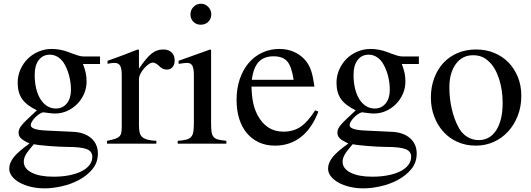

<svg xmlns="http://www.w3.org/2000/svg" viewBox="-20 -782 2891 1045"><path d="M431.6 -433.6Q442.4 -405.3 446.8 -384.3Q451.2 -363.3 451.2 -337.9Q451.2 -302.7 437.5 -271.5Q423.8 -240.2 400.4 -216.3Q377 -192.4 345.7 -178.2Q314.5 -164.1 278.3 -164.1Q273.4 -164.1 262.2 -165Q251 -166 236.3 -168L214.8 -170.9Q203.1 -168 191.4 -159.7Q179.7 -151.4 169.9 -141.1Q160.2 -130.9 153.8 -120.1Q147.5 -109.4 147.5 -100.6Q147.5 -87.9 168.5 -80.6Q189.5 -73.2 235.4 -71.3L378.9 -64.5Q440.4 -61.5 476.6 -29.8Q512.7 2 512.7 53.7Q512.7 102.5 483.4 138.2Q454.1 173.8 410.2 197.3Q366.2 220.7 315.9 231.9Q265.6 243.2 223.6 243.2Q183.6 243.2 148.4 234.9Q113.3 226.6 86.9 211.9Q60.5 197.3 45.4 177.7Q30.3 158.2 30.3 135.7Q30.3 104.5 55.2 73.2Q80.1 42 140.6 -1Q105.5 -17.6 93.3 -29.8Q81.1 -42 81.1 -60.5Q81.1 -77.1 93.3 -94.2Q105.5 -111.3 132.8 -136.7L180.7 -181.6Q124 -209 100.1 -243.7Q76.2 -278.3 76.2 -331.1Q76.2 -369.1 90.8 -402.8Q105.5 -436.5 130.4 -461.4Q155.3 -486.3 189.5 -501Q223.6 -515.6 261.7 -515.6Q306.6 -515.6 351.6 -499L377 -489.3Q393.6 -483.4 407.7 -479Q421.9 -474.6 438.5 -474.6H524.4V-433.6ZM164.1 2.9Q147.5 22.5 136.7 36.1Q126 49.8 120.1 60.5Q114.3 71.3 111.8 80.1Q109.4 88.9 109.4 98.6Q109.4 135.7 152.8 157.7Q196.3 179.7 270.5 179.7Q318.4 179.7 357.4 171.9Q396.5 164.1 424.3 149.9Q452.1 135.7 467.3 115.7Q482.4 95.7 482.4 71.3Q482.4 41 451.2 29.3Q419.9 17.6 344.7 17.6Q324.2 17.6 298.3 16.1Q272.5 14.6 247.6 12.7Q222.7 10.7 200.7 8.3Q178.7 5.9 164.1 2.9ZM168.9 -373Q168.9 -333 177.2 -299.3Q185.5 -265.6 200.7 -241.7Q215.8 -217.8 236.8 -204.6Q257.8 -191.4 284.2 -191.4Q321.3 -191.4 343.8 -219.2Q366.2 -247.1 366.2 -293.9Q366.2 -328.1 357.9 -363.3Q349.6 -398.4 334 -427.7Q320.3 -454.1 298.8 -469.2Q277.3 -484.4 252 -484.4Q212.9 -484.4 190.9 -455.1Q168.9 -425.8 168.9 -377Z M565.4 -451.2Q589.8 -460 610.4 -467.3Q630.9 -474.6 649.9 -481.9Q668.9 -489.3 688 -496.6Q707 -503.9 729.5 -512.7L736.3 -510.7V-408.2Q756.8 -438.5 773.4 -458.5Q790 -478.5 805.7 -490.7Q821.3 -502.9 836.4 -507.8Q851.6 -512.7 869.1 -512.7Q897.5 -512.7 914.1 -496.6Q930.7 -480.5 930.7 -454.1Q930.7 -429.7 918.9 -416.5Q907.2 -403.3 887.7 -403.3Q877 -403.3 866.7 -407.7Q856.4 -412.1 842.8 -425.8Q834 -433.6 826.2 -437.5Q818.4 -441.4 813.5 -441.4Q801.8 -441.4 788.6 -432.1Q775.4 -422.9 763.7 -409.2Q752 -395.5 744.1 -379.9Q736.3 -364.3 736.3 -350.6V-99.6Q736.3 -76.2 740.2 -60.5Q744.1 -44.9 754.9 -35.6Q765.6 -26.4 784.2 -21.5Q802.7 -16.6 831.1 -15.6V0H562.5V-15.6Q588.9 -20.5 605 -25.9Q621.1 -31.2 629.4 -39.1Q637.7 -46.9 640.1 -60.1Q642.6 -73.2 642.6 -93.8V-372.1Q642.6 -409.2 633.8 -424.3Q625 -439.5 604.5 -439.5Q593.8 -439.5 585.4 -438.5Q577.1 -437.5 565.4 -434.6Z M1128.9 -509.8V-113.3Q1128.9 -83 1131.3 -64.9Q1133.8 -46.9 1142.6 -36.6Q1151.4 -26.4 1167.5 -22.5Q1183.6 -18.6 1211.9 -15.6V0H947.3V-15.6Q976.6 -17.6 993.7 -22Q1010.7 -26.4 1020 -36.6Q1029.3 -46.9 1032.2 -64.9Q1035.2 -83 1035.2 -113.3V-372.1Q1035.2 -409.2 1026.9 -424.3Q1018.6 -439.5 999 -439.5Q991.2 -439.5 981 -438.5Q970.7 -437.5 960 -435.5L952.1 -434.6V-451.2L1124 -512.7ZM1073.2 -761.7Q1096.7 -761.7 1113.3 -744.6Q1129.9 -727.5 1129.9 -704.1Q1129.9 -679.7 1113.8 -663.6Q1097.7 -647.5 1072.3 -647.5Q1047.9 -647.5 1032.2 -663.6Q1016.6 -679.7 1016.6 -704.1Q1016.6 -727.5 1033.2 -744.6Q1049.8 -761.7 1073.2 -761.7Z M1712.9 -174.8Q1677.7 -83 1617.7 -36.1Q1557.6 10.7 1476.6 10.7Q1428.7 10.7 1390.1 -6.8Q1351.6 -24.4 1324.2 -56.6Q1296.9 -88.9 1282.2 -134.8Q1267.6 -180.7 1267.6 -238.3Q1267.6 -299.8 1284.7 -350.6Q1301.8 -401.4 1332.5 -438Q1363.3 -474.6 1406.2 -495.1Q1449.2 -515.6 1501 -515.6Q1544.9 -515.6 1581.5 -499Q1618.2 -482.4 1643.6 -452.1Q1654.3 -438.5 1661.6 -424.8Q1668.9 -411.1 1674.3 -394.5Q1679.7 -377.9 1683.6 -357.4Q1687.5 -336.9 1691.4 -310.5H1348.6Q1350.6 -256.8 1357.9 -222.2Q1365.2 -187.5 1381.8 -155.3Q1429.7 -65.4 1522.5 -65.4Q1576.2 -65.4 1615.7 -91.8Q1655.3 -118.2 1695.3 -181.6ZM1578.1 -347.7Q1567.4 -419.9 1543.5 -447.8Q1519.5 -475.6 1468.8 -475.6Q1417 -475.6 1388.2 -445.3Q1359.4 -415 1350.6 -347.7Z M2167 -433.6Q2177.7 -405.3 2182.1 -384.3Q2186.5 -363.3 2186.5 -337.9Q2186.5 -302.7 2172.9 -271.5Q2159.2 -240.2 2135.7 -216.3Q2112.3 -192.4 2081.1 -178.2Q2049.8 -164.1 2013.7 -164.1Q2008.8 -164.1 1997.6 -165Q1986.3 -166 1971.7 -168L1950.2 -170.9Q1938.5 -168 1926.8 -159.7Q1915 -151.4 1905.3 -141.1Q1895.5 -130.9 1889.2 -120.1Q1882.8 -109.4 1882.8 -100.6Q1882.8 -87.9 1903.8 -80.6Q1924.8 -73.2 1970.7 -71.3L2114.3 -64.5Q2175.8 -61.5 2211.9 -29.8Q2248 2 2248 53.7Q2248 102.5 2218.8 138.2Q2189.5 173.8 2145.5 197.3Q2101.6 220.7 2051.3 231.9Q2001 243.2 1959 243.2Q1918.9 243.2 1883.8 234.9Q1848.6 226.6 1822.3 211.9Q1795.9 197.3 1780.8 177.7Q1765.6 158.2 1765.6 135.7Q1765.6 104.5 1790.5 73.2Q1815.4 42 1876 -1Q1840.8 -17.6 1828.6 -29.8Q1816.4 -42 1816.4 -60.5Q1816.4 -77.1 1828.6 -94.2Q1840.8 -111.3 1868.2 -136.7L1916 -181.6Q1859.4 -209 1835.4 -243.7Q1811.5 -278.3 1811.5 -331.1Q1811.5 -369.1 1826.2 -402.8Q1840.8 -436.5 1865.7 -461.4Q1890.6 -486.3 1924.8 -501Q1959 -515.6 1997.1 -515.6Q2042 -515.6 2086.9 -499L2112.3 -489.3Q2128.9 -483.4 2143.1 -479Q2157.2 -474.6 2173.8 -474.6H2259.8V-433.6ZM1899.4 2.9Q1882.8 22.5 1872.1 36.1Q1861.3 49.8 1855.5 60.5Q1849.6 71.3 1847.2 80.1Q1844.7 88.9 1844.7 98.6Q1844.7 135.7 1888.2 157.7Q1931.6 179.7 2005.9 179.7Q2053.7 179.7 2092.8 171.9Q2131.8 164.1 2159.7 149.9Q2187.5 135.7 2202.6 115.7Q2217.8 95.7 2217.8 71.3Q2217.8 41 2186.5 29.3Q2155.3 17.6 2080.1 17.6Q2059.6 17.6 2033.7 16.1Q2007.8 14.6 1982.9 12.7Q1958 10.7 1936 8.3Q1914.1 5.9 1899.4 2.9ZM1904.3 -373Q1904.3 -333 1912.6 -299.3Q1920.9 -265.6 1936 -241.7Q1951.2 -217.8 1972.2 -204.6Q1993.2 -191.4 2019.5 -191.4Q2056.6 -191.4 2079.1 -219.2Q2101.6 -247.1 2101.6 -293.9Q2101.6 -328.1 2093.3 -363.3Q2085 -398.4 2069.3 -427.7Q2055.7 -454.1 2034.2 -469.2Q2012.7 -484.4 1987.3 -484.4Q1948.2 -484.4 1926.3 -455.1Q1904.3 -425.8 1904.3 -377Z M2571.3 -512.7Q2625 -512.7 2669.9 -494.1Q2714.8 -475.6 2747.6 -441.9Q2780.3 -408.2 2798.8 -362.3Q2817.4 -316.4 2817.4 -260.7Q2817.4 -202.1 2798.3 -152.8Q2779.3 -103.5 2746.1 -66.9Q2712.9 -30.3 2667.5 -9.8Q2622.1 10.7 2569.3 10.7Q2516.6 10.7 2471.7 -8.8Q2426.8 -28.3 2394.5 -63.5Q2362.3 -98.6 2343.8 -146.5Q2325.2 -194.3 2325.2 -251Q2325.2 -308.6 2343.3 -356.9Q2361.3 -405.3 2393.6 -439.9Q2425.8 -474.6 2471.2 -493.7Q2516.6 -512.7 2571.3 -512.7ZM2554.7 -481.4Q2496.1 -481.4 2460.9 -433.6Q2425.8 -385.7 2425.8 -306.6Q2425.8 -247.1 2438.5 -190.9Q2451.2 -134.8 2474.6 -90.8Q2492.2 -56.6 2521.5 -38.1Q2550.8 -19.5 2585 -19.5Q2646.5 -19.5 2681.2 -73.7Q2715.8 -127.9 2715.8 -222.7Q2715.8 -293.9 2695.3 -355.5Q2674.8 -417 2639.6 -448.2Q2621.1 -465.8 2600.6 -473.6Q2580.1 -481.4 2554.7 -481.4Z"/></svg>

Font: BabelStone Tibetan
Style: Regular
Weight: 400
Designer: Christopher J. Fynn
Foundry: BabelStone
Version: Version 10.011 October 1, 2023